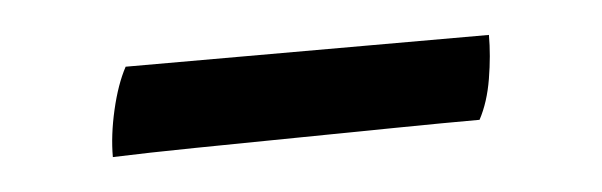

<svg xmlns="http://www.w3.org/2000/svg" viewBox="-24 -334 467 149"><g transform="rotate(-5 209.5 -259.5)"><path d="M359 -294Q359 -278 356 -260Q353 -242 346 -229Q319 -229 281 -228.5Q243 -228 202 -227.5Q161 -227 124 -226.5Q87 -226 60 -225Q60 -242 64.5 -261.5Q69 -281 76 -294Z"/></g></svg>

Font: Vollkorn
Style: Regular
Weight: 400
Designer: Friedrich Althausen
Foundry: Friedrich Althausen
Version: Version 4.104